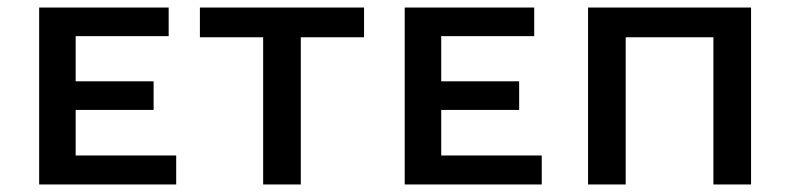

<svg xmlns="http://www.w3.org/2000/svg" viewBox="-20 -490 2099 510"><path d="M448 -77V0H84V-470H428V-394H181V-274H388V-198H181V-77Z M947 -391H779V0H679V-391H511V-470H947Z M1419 -77V0H1055V-470H1399V-394H1152V-274H1359V-198H1152V-77Z M1975 0H1875V-391H1642V0H1542V-470H1975Z"/></svg>

Font: Ysabeau SC Semibold
Style: Regular
Weight: 600
Designer: Christian Thalmann (Catharsis Fonts)
Version: Version 0.003